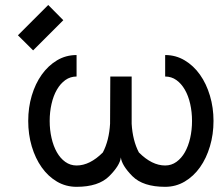

<svg xmlns="http://www.w3.org/2000/svg" viewBox="-20 -741 885 764"><path d="M503.9 -248.5Q507.8 -181.6 532.7 -134.3Q584.5 -82.5 637.2 -82.5Q662.1 -82.5 682.1 -96.9Q702.1 -111.3 715.8 -135.5Q729.5 -159.7 736.8 -191.9Q744.1 -224.1 744.1 -259.8Q744.1 -295.4 736.8 -327.6Q729.5 -359.9 715.6 -384Q701.7 -408.2 681.9 -422.4Q662.1 -436.5 637.2 -436.5V-522Q679.7 -522 715.1 -500.7Q750.5 -479.5 775.9 -443.6Q801.3 -407.7 815.4 -360.1Q829.6 -312.5 829.6 -259.8Q829.6 -206.5 815.4 -158.9Q801.3 -111.3 775.9 -75.4Q750.5 -39.6 715.1 -18.6Q679.7 2.4 637.2 2.4Q549.3 2.4 506.8 -40Q464.4 -83 460.9 -114.7Q457.5 -83 414.6 -40Q372.1 2.4 284.7 2.4Q242.2 2.4 206.8 -18.3Q171.4 -39.1 146 -75Q120.6 -110.8 106.4 -158.4Q92.3 -206.1 92.3 -259.8Q92.3 -313 106.4 -360.6Q120.6 -408.2 146.2 -444.1Q171.9 -480 207 -501Q242.2 -522 284.7 -522V-436.5Q259.8 -436.5 240 -422.4Q220.2 -408.2 206.3 -384Q192.4 -359.9 185.1 -327.6Q177.7 -295.4 177.7 -259.8Q177.7 -224.1 185.1 -191.9Q192.4 -159.7 206.1 -135.5Q219.7 -111.3 239.7 -96.9Q259.8 -82.5 284.7 -82.5Q337.4 -82.5 389.2 -134.3Q414.1 -181.6 418 -248.5L418.9 -436.5H503.9ZM51.3 -600.6 171.9 -721.2 231.9 -660.6 111.8 -540.5Z"/></svg>

Font: Proletarsk
Style: Regular
Weight: 400
Designer: Peter Wiegel, original typeface by Carl Albert Fahrenwaldt 1901
Foundry: Peter Wiegel
Version: Version 1.000 2010 initial release